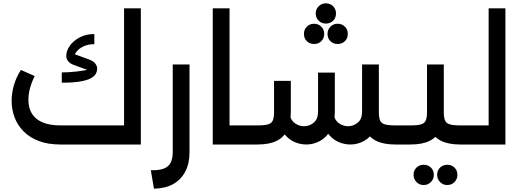

<svg xmlns="http://www.w3.org/2000/svg" viewBox="-20 -870 3123 1156"><path d="M343 0Q268 0 212.5 -21.5Q157 -43 121 -80Q85 -117 67.5 -164Q50 -211 50 -262Q50 -310 64 -358Q78 -406 106 -449L189 -412Q169 -372 160 -336.5Q151 -301 151 -270Q151 -219 173 -184.5Q195 -150 238 -132.5Q281 -115 343 -115H727V-820H828V0ZM352 -372V-434Q395 -434 442.5 -439.5Q490 -445 520 -453L515 -446L424 -479Q400 -488 389.5 -502.5Q379 -517 379 -533Q379 -564 400 -594Q421 -624 459 -644.5Q497 -665 548 -665V-604Q510 -604 482 -590.5Q454 -577 439 -557Q424 -537 424 -516L398 -555L513 -513Q542 -503 553.5 -487.5Q565 -472 565 -458Q565 -442 557.5 -427Q550 -412 528 -399.5Q506 -387 463.5 -379.5Q421 -372 352 -372Z M888 155Q936 156 965 145.5Q994 135 1007 110Q1020 85 1020 46V-482H1121V46Q1121 115 1095 164Q1069 213 1021.5 239Q974 265 907 266Z M1362 0V-115H1481V0ZM1261 0V-820H1362V0ZM1481 0V-115Q1492 -115 1496.5 -99.5Q1501 -84 1501 -58Q1501 -32 1496.5 -16Q1492 0 1481 0Z M2360 0Q2290 0 2246 -21.5Q2202 -43 2181 -87Q2160 -131 2160 -198H2261Q2261 -164 2268 -146Q2275 -128 2296.5 -121.5Q2318 -115 2360 -115H2401V0ZM1481 0Q1470 0 1465.5 -16Q1461 -32 1461 -59Q1461 -85 1465.5 -100Q1470 -115 1481 -115ZM2090 0Q2057 0 2025.5 -12Q1994 -24 1968 -50.5Q1942 -77 1927 -118L1994 -164Q2003 -138 2026.5 -124Q2050 -110 2076 -110Q2108 -110 2134 -131.5Q2160 -153 2160 -198V-482H2261V-198Q2261 -131 2236 -87Q2211 -43 2172 -21.5Q2133 0 2090 0ZM1481 0V-115H1531Q1574 -115 1595 -121.5Q1616 -128 1623 -146Q1630 -164 1630 -198V-383H1731V-198Q1731 -131 1710 -87Q1689 -43 1645 -21.5Q1601 0 1531 0ZM1825 0Q1792 0 1760.5 -12Q1729 -24 1703 -50.5Q1677 -77 1662 -118L1729 -164Q1738 -138 1761.5 -124Q1785 -110 1811 -110Q1843 -110 1869 -131.5Q1895 -153 1895 -198V-433H1996V-198Q1996 -131 1971 -87Q1946 -43 1907 -21.5Q1868 0 1825 0ZM2401 0V-115Q2412 -115 2416.5 -99.5Q2421 -84 2421 -58Q2421 -32 2416.5 -16Q2412 0 2401 0ZM1942 -850Q1968 -850 1985.5 -832.5Q2003 -815 2003 -789Q2003 -762 1985.5 -745Q1968 -728 1942 -728Q1917 -728 1899 -745Q1881 -762 1881 -789Q1881 -815 1899 -832.5Q1917 -850 1942 -850ZM2013 -727Q2039 -727 2056.5 -709.5Q2074 -692 2074 -666Q2074 -639 2056.5 -622Q2039 -605 2013 -605Q1987 -605 1969.5 -622Q1952 -639 1952 -666Q1952 -692 1969.5 -709.5Q1987 -727 2013 -727ZM1871 -727Q1897 -727 1914.5 -709.5Q1932 -692 1932 -666Q1932 -639 1914.5 -622Q1897 -605 1871 -605Q1845 -605 1827.5 -622Q1810 -639 1810 -666Q1810 -692 1827.5 -709.5Q1845 -727 1871 -727Z M2401 0V-115H2452Q2495 -115 2516 -121.5Q2537 -128 2544 -146Q2551 -164 2551 -198V-482H2652V-198Q2652 -131 2631 -87Q2610 -43 2566 -21.5Q2522 0 2452 0ZM2751 0Q2681 0 2637 -21.5Q2593 -43 2572 -87Q2551 -131 2551 -198H2652Q2652 -164 2659 -146Q2666 -128 2687.5 -121.5Q2709 -115 2751 -115H2792V0ZM2792 0V-115Q2803 -115 2807.5 -99.5Q2812 -84 2812 -58Q2812 -32 2807.5 -16Q2803 0 2792 0ZM2401 0Q2390 0 2385.5 -16Q2381 -32 2381 -59Q2381 -85 2385.5 -100Q2390 -115 2401 -115ZM2673 244Q2647 244 2629.5 226Q2612 208 2612 183Q2612 156 2629.5 139Q2647 122 2673 122Q2699 122 2716.5 139Q2734 156 2734 183Q2734 208 2716.5 226Q2699 244 2673 244ZM2531 244Q2505 244 2487.5 226Q2470 208 2470 183Q2470 156 2487.5 139Q2505 122 2531 122Q2557 122 2574.5 139Q2592 156 2592 183Q2592 208 2574.5 226Q2557 244 2531 244Z M2792 0V-115H2922V-820H3023V0ZM2792 0Q2781 0 2776.5 -16Q2772 -32 2772 -59Q2772 -85 2776.5 -100Q2781 -115 2792 -115Z"/></svg>

Font: Alexandria
Style: Regular
Weight: 400
Designer: Mohamed Gaber
Foundry: Kief Type Foundry
Version: Version 5.100